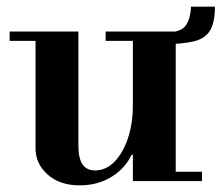

<svg xmlns="http://www.w3.org/2000/svg" viewBox="-20 -545 667 578"><path d="M220 13Q160 13 123.5 -19.5Q87 -52 87 -98V-435H216V-107Q216 -68 228.5 -50Q241 -32 266 -32Q299 -32 324.5 -58Q350 -84 365 -128.5Q380 -173 380 -229L400 -79H376Q357 -38 315.5 -12.5Q274 13 220 13ZM380 0V-28H588V0ZM9 -422V-450H216V-422ZM380 -15V-435H509V-15ZM298 -422V-450H509V-422ZM469 -412 467 -446Q520 -446 536.5 -465Q553 -484 555 -525H627Q627 -478 612.5 -453.5Q598 -429 563.5 -420.5Q529 -412 469 -412Z"/></svg>

Font: Libre Bodoni SemiBold
Style: Regular
Weight: 600
Designer: Pablo Impallari, Rodrigo Fuenzalida
Foundry: Impallari Type
Version: Version 2.005;gftools[0.9.23]